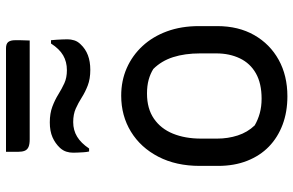

<svg xmlns="http://www.w3.org/2000/svg" viewBox="-189 -778 978 640"><g transform="rotate(-90 300.0 -458.0)"><path d="M301 -543Q351 -543 393 -524.5Q435 -506 466.5 -472Q498 -438 515.5 -390.5Q533 -343 533 -284V-223Q533 -152 503 -99.5Q473 -47 420.5 -18Q368 11 299 11Q247 11 204.5 -5Q162 -21 131.5 -50.5Q101 -80 84 -123Q67 -166 67 -220V-281Q67 -360 97.5 -419Q128 -478 181 -510.5Q234 -543 301 -543ZM308 -457Q258 -457 224.5 -434Q191 -411 174.5 -370.5Q158 -330 158 -277V-223Q158 -187 168.5 -154.5Q179 -122 202 -98Q221 -87 243 -81Q265 -75 291 -75Q342 -75 375.5 -94Q409 -113 425.5 -147.5Q442 -182 442 -226V-280Q442 -331 429.5 -370Q417 -409 390 -436Q374 -446 354 -451.5Q334 -457 308 -457ZM386 -724Q414 -724 435.5 -736.5Q457 -749 475 -777H486Q487 -768 487.5 -759Q488 -750 488.5 -740.5Q489 -731 489 -722Q489 -711 485.5 -699.5Q482 -688 472 -678Q457 -662 436 -654Q415 -646 387 -646Q357 -646 335 -654.5Q313 -663 295 -674.5Q277 -686 258 -694.5Q239 -703 213 -703Q186 -703 164.5 -690Q143 -677 125 -650H115Q113 -659 112.5 -668Q112 -677 111.5 -686Q111 -695 111 -703Q111 -715 114.5 -726Q118 -737 127 -747Q142 -763 162.5 -772Q183 -781 212 -781Q242 -781 264.5 -772.5Q287 -764 305.5 -752.5Q324 -741 342.5 -732.5Q361 -724 386 -724ZM114 -927H459Q474 -927 480 -919.5Q486 -912 486 -896Q486 -888 486 -880Q486 -872 485.5 -864Q485 -856 485 -848H156Q139 -848 130 -852Q121 -856 117.5 -864.5Q114 -873 114 -886Q114 -893 114 -900Q114 -907 114 -914Q114 -921 114 -927Z"/></g></svg>

Font: Rec Mono Semicasual
Style: Regular
Weight: 400
Version: Version 1.085; ttfautohint (v1.8.4.7-5d5b)